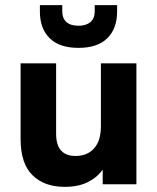

<svg xmlns="http://www.w3.org/2000/svg" viewBox="-20 -716 610 746"><path d="M60 0ZM231 10Q152 10 106 -35.5Q60 -81 60 -176V-470H198V-197Q198 -153 217 -131.5Q236 -110 274 -110Q319 -110 345.5 -139.5Q372 -169 372 -225V-470H510V0H379V-57Q357 -26 320.5 -8Q284 10 231 10ZM285 -530Q211 -530 173 -567.5Q135 -605 135 -671V-696H222V-671Q222 -645 238 -630.5Q254 -616 285 -616Q315 -616 331.5 -630.5Q348 -645 348 -671V-696H435V-671Q435 -605 397 -567.5Q359 -530 285 -530Z"/></svg>

Font: Gantari
Style: Bold
Weight: 700
Designer: Anugrah Pasau
Foundry: Lafontype
Version: Version 1.000; ttfautohint (v1.6)